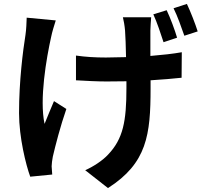

<svg xmlns="http://www.w3.org/2000/svg" viewBox="-20 -862 1040 978"><path d="M264 -758 116 -772C115 -747 114 -713 110 -686C97 -604 77 -450 77 -286C77 -162 112 -22 134 38L246 27C245 13 244 -4 243 -15C243 -26 246 -48 249 -64C262 -120 288 -221 318 -307L255 -347C239 -311 220 -262 207 -231C180 -355 216 -565 241 -676C245 -697 256 -733 264 -758ZM829 -810 761 -789C780 -748 799 -690 813 -647L882 -670C871 -708 848 -770 829 -810ZM932 -842 864 -820C884 -780 904 -723 919 -680L987 -702C975 -740 951 -802 932 -842ZM367 -579V-453C417 -450 478 -447 522 -447L624 -448V-413C624 -244 607 -155 531 -75C503 -44 453 -12 414 5L530 96C729 -31 747 -176 747 -412V-453C807 -457 862 -461 905 -466L906 -596C862 -588 806 -582 746 -577V-706C747 -729 748 -753 750 -774H606C610 -759 615 -730 617 -706C619 -679 621 -626 622 -571L519 -569C465 -569 416 -572 367 -579Z"/></svg>

Font: Noto Sans Mono CJK HK
Style: Bold
Weight: 700
Designer: Ryoko NISHIZUKA 西塚涼子 (kana, bopomofo & ideographs); Paul D. Hunt (Latin, Greek & Cyrillic); Sandoll Communications 산돌커뮤니
Foundry: Adobe
Version: Version 2.004;hotconv 1.0.118;makeotfexe 2.5.65603